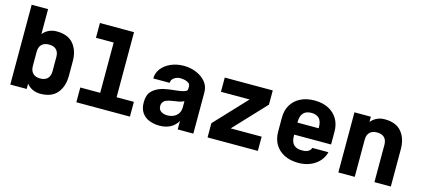

<svg xmlns="http://www.w3.org/2000/svg" viewBox="-59 -1208 3718 1696"><g transform="rotate(15 1800.0 -360.0)"><path d="M66 0V-730H216V-502Q239 -530 271 -545Q303 -560 342 -560Q445 -560 495.5 -499.5Q546 -439 546 -340V-210Q546 -111 495.5 -50.5Q445 10 342 10Q303 10 271 -5Q239 -20 216 -48V0ZM306 -430Q263 -430 239.5 -407Q216 -384 216 -340V-210Q216 -167 239.5 -143.5Q263 -120 306 -120Q350 -120 373 -143.5Q396 -167 396 -210V-340Q396 -384 373 -407Q350 -430 306 -430Z M670 0V-135H852V-595H690V-730H1002V-135H1160V0Z M1431 10Q1381 10 1338.5 -6.5Q1296 -23 1270.5 -59.5Q1245 -96 1245 -155Q1245 -223 1280 -258.5Q1315 -294 1376 -311Q1404 -317 1422.5 -320Q1441 -323 1456 -324.5Q1471 -326 1488.5 -328Q1506 -330 1533 -334Q1555 -338 1575 -345Q1595 -352 1595 -374V-376V-391Q1595 -411 1581 -422Q1567 -433 1546 -438Q1525 -443 1503 -443Q1473 -443 1447.5 -425.5Q1422 -408 1422 -379H1272Q1272 -429 1302.5 -469Q1333 -509 1386.5 -533Q1440 -557 1507 -557Q1565 -557 1618 -535.5Q1671 -514 1705.5 -474Q1740 -434 1740 -376V0H1597V-77Q1545 10 1431 10ZM1475 -96Q1526 -96 1558 -124.5Q1590 -153 1590 -199V-256Q1569 -245 1542.5 -240Q1516 -235 1488.5 -231.5Q1461 -228 1436 -219Q1394 -203 1394 -160Q1394 -127 1418 -111.5Q1442 -96 1475 -96Z M1870 0V-130L2142 -420H1880V-550H2319V-420L2047 -130H2330V0Z M2701 10Q2627 10 2572.5 -17.5Q2518 -45 2488.5 -94.5Q2459 -144 2459 -210V-340Q2459 -406 2488.5 -455.5Q2518 -505 2572.5 -532.5Q2627 -560 2701 -560Q2774 -560 2827.5 -532.5Q2881 -505 2910.5 -455.5Q2940 -406 2940 -340V-222H2603V-210Q2603 -105 2703 -105Q2774 -105 2788 -150H2935Q2917 -78 2853.5 -34Q2790 10 2701 10ZM2603 -332H2797V-342Q2797 -447 2701 -447Q2652 -447 2627.5 -419Q2603 -391 2603 -340Z M3066 0V-550H3216V-502Q3239 -530 3271 -545Q3303 -560 3342 -560Q3445 -560 3495.5 -499.5Q3546 -439 3546 -340V0H3396V-340Q3396 -384 3373 -407Q3350 -430 3306 -430Q3263 -430 3239.5 -407Q3216 -384 3216 -340V0Z"/></g></svg>

Font: Tiny ExtraBold
Style: Regular
Weight: 800
Designer: Philipp Nurullin, Konstantin Bulenkov
Foundry: JetBrains
Version: Version 2.251; ttfautohint (v1.8.4.7-5d5b)